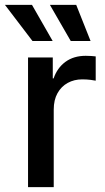

<svg xmlns="http://www.w3.org/2000/svg" viewBox="-50 -764 430 784"><path d="M64.5 0V-529.3H165.5V-443.8H168.9Q183.6 -486.8 217.3 -511.5Q251 -536.1 299.8 -536.1Q311 -536.1 322.3 -535.4Q333.5 -534.7 340.8 -533.7V-434.6Q335 -436 319.1 -438Q303.2 -439.9 285.6 -439.9Q252.9 -439.9 226.6 -425.5Q200.2 -411.1 184.8 -383.5Q169.4 -356 169.4 -316.4V0ZM238.8 -596.7 153.8 -744.1H261.2L319.8 -596.7ZM82.5 -596.7 -29.8 -744.1H80.6L165 -596.7Z"/></svg>

Font: Inter 24pt Medium
Style: Regular
Weight: 500
Designer: Rasmus Andersson
Foundry: rsms
Version: Version 4.001;git-66647c0bb